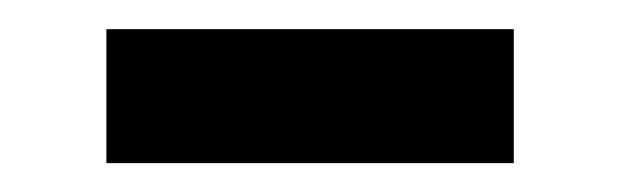

<svg xmlns="http://www.w3.org/2000/svg" viewBox="-20 -717 429 133"><path d="M335.9 -696.8V-604H53.7V-696.8Z"/></svg>

Font: Inter Display
Style: Bold
Weight: 700
Designer: Rasmus Andersson
Foundry: rsms
Version: Version 4.001;git-9221beed3